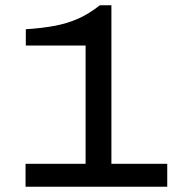

<svg xmlns="http://www.w3.org/2000/svg" viewBox="-20 -709 682 729"><path d="M77 0V-87H305V-536H78V-598Q140 -602 188 -611Q236 -620 277.5 -638.5Q319 -657 359 -689H403V-87H615V0Z"/></svg>

Font: Archivo Expanded
Style: Regular
Weight: 400
Width: 7
Designer: Hector Gatti
Foundry: Omnibus-Type
Version: Version 2.001